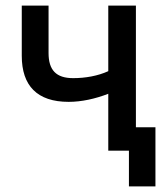

<svg xmlns="http://www.w3.org/2000/svg" viewBox="-20 -540 603 688"><path d="M442 128H537V-84H467V-520H368V-285C331 -268 286 -260 242 -260C181 -260 154 -289 154 -350V-520H58V-340C58 -233 113 -175 226 -175C272 -175 322 -186 368 -204V0H442Z"/></svg>

Font: Fixel Text Medium
Style: Regular
Weight: 500
Width: 4
Designer: AlfaBravo + MacPaw
Foundry: Kyrylo Tkachov, Marchela Mozhyna, Serhii Makarenko, Maria Weinstein, Zakhar Kryvoshyya
Version: Version 1.211